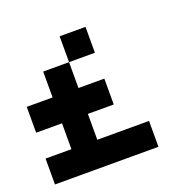

<svg xmlns="http://www.w3.org/2000/svg" viewBox="-90 -545 634 634"><g transform="rotate(-20 227.5 -227.5)"><path d="M90.9 -272.7H181.8V-181.8H90.9ZM90.9 -181.8H181.8V-90.9H90.9ZM90.9 -90.9H181.8V0H90.9ZM272.7 -90.9H363.6V0H272.7ZM181.8 -272.7H272.7V-181.8H181.8ZM0 -272.7H90.9V-181.8H0ZM90.9 -363.6H181.8V-272.7H90.9ZM0 -90.9H90.9V0H0ZM181.8 -90.9H272.7V0H181.8ZM181.8 -454.5H272.7V-363.6H181.8Z"/></g></svg>

Font: Micro 5
Style: Regular
Weight: 400
Designer: Sarah Cadigan-Fried
Version: Version 1.000; ttfautohint (v1.8.4.7-5d5b)